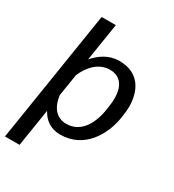

<svg xmlns="http://www.w3.org/2000/svg" viewBox="-209 -788 972 1075"><g transform="rotate(30 277.5 -250.0)"><path d="M507.5 -259.2C510.8 -277.5 512.5 -296.7 512.5 -315.8C512.5 -415 468.3 -511.7 337.5 -511.7C271.7 -511.7 220 -476.7 180.8 -431.7L219.2 -675H127.5L-6.7 175H87.5L125.8 -66.7C150 -22.5 190 11.7 255 11.7C410.8 11.7 486.7 -125.8 505 -240.8ZM143.3 -179.2 165.8 -320.8C193.3 -385 244.2 -442.5 315.8 -442.5C382.5 -442.5 418.3 -397.5 418.3 -315.8C418.3 -298.3 416.7 -280 413.3 -259.2L410.8 -240.8C392.5 -123.3 335.8 -57.5 255 -57.5C183.3 -57.5 150.8 -115 143.3 -179.2Z"/></g></svg>

Font: Boon Medium
Style: Italic
Weight: 500
Italic angle: -9°
Designer: Sungsit Sawaiwan
Foundry: FontUni
Version: Version 3.0